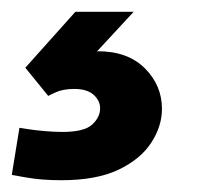

<svg xmlns="http://www.w3.org/2000/svg" viewBox="-70 -52 346 326"><path d="M34 254Q1 254 -24.5 249.5Q-50 245 -50 245L-37 165Q-37 165 -24.5 167Q-12 169 5 170.5Q22 172 36 172Q73 172 86.5 159.5Q100 147 100 132Q100 119 89 109Q78 99 56 99Q37 99 24 105Q11 111 12 111L-27 63L58 -32H157L94 36L96 35Q147 35 176 64Q205 93 205 133Q205 162 187 190Q169 218 131.5 236Q94 254 34 254Z"/></svg>

Font: Be Vietnam Pro
Style: Bold Italic
Weight: 700
Italic angle: -12°
Designer: Lam Bao, Tony Le, Vietanh Nguyen
Foundry: Yellow Type Foundry
Version: Version 1.002; ttfautohint (v1.8.3)